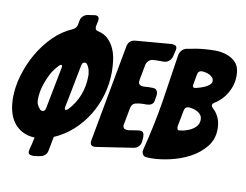

<svg xmlns="http://www.w3.org/2000/svg" viewBox="-109 -964 1564 1219"><g transform="rotate(10 673.0 -355.0)"><path d="M444 -732Q486 -723 511.5 -697.5Q537 -672 551.5 -638.5Q566 -605 571 -566Q576 -527 576 -491Q576 -418 556 -346.5Q536 -275 498.5 -213Q461 -151 407 -101.5Q353 -52 284 -22Q279 1 275.5 23.5Q272 46 267 68Q264 88 249.5 100Q235 112 215 114Q205 116 202 116L179 119Q166 119 155 115.5Q144 112 144 96Q144 93 146 83Q151 66 155.5 46Q160 26 165 3Q121 1 88.5 -15.5Q56 -32 34 -59Q12 -86 0.5 -122Q-11 -158 -13 -199Q-14 -205 -14 -211Q-14 -217 -14 -222Q-14 -293 8 -368Q30 -443 69 -511Q108 -579 162.5 -633.5Q217 -688 283 -716Q307 -727 312 -750Q314 -758 314.5 -764.5Q315 -771 317 -778Q320 -795 332.5 -807Q345 -819 362 -822L403 -828Q406 -829 411 -829Q435 -829 435 -805Q435 -800 434 -797Q432 -788 430 -778Q428 -768 426 -757Q426 -746 429.5 -740.5Q433 -735 444 -732ZM344 -212Q388 -259 410.5 -317Q433 -375 433 -439V-451Q432 -458 430 -470Q428 -482 423.5 -493Q419 -504 412.5 -512.5Q406 -521 397 -521Q382 -521 377 -500Q368 -454 359.5 -410Q351 -366 344 -329.5Q337 -293 331.5 -265.5Q326 -238 323 -225Q322 -222 322 -216Q322 -204 330 -204Q333 -204 344 -212ZM205 -194Q218 -260 231 -328Q244 -396 257 -462Q258 -465 258 -470Q258 -481 251 -481Q246 -481 237.5 -472.5Q229 -464 220 -452.5Q211 -441 203.5 -430.5Q196 -420 194 -415Q173 -376 158.5 -331Q144 -286 144 -241Q144 -237 144 -233Q144 -229 145 -225Q145 -206 166 -182Q168 -178 173.5 -175Q179 -172 183 -172Q201 -172 205 -194Z M558 -6H556L551 -5Q522 -5 522 -31Q522 -39 523 -42L638 -667Q646 -710 689 -714L919 -733Q933 -733 943 -728.5Q953 -724 953 -708Q953 -705 951 -695L950 -692Q948 -684 946 -675.5Q944 -667 942 -658Q937 -639 923 -627Q909 -615 890 -614H847L824 -613Q807 -613 794 -602Q781 -591 777 -574L758 -473Q757 -471 757 -463Q757 -448 766 -442Q775 -436 789 -436L808 -437Q811 -438 819 -438H847Q867 -438 874.5 -428Q882 -418 882 -400L876 -362Q872 -331 837 -328Q834 -327 827 -327H804Q780 -327 757 -320.5Q734 -314 729 -285L709 -179V-177L708 -173Q708 -156 717 -151Q726 -146 741 -146L805 -156H807L812 -157Q832 -157 838 -147Q844 -137 844 -120L842 -92Q840 -72 827.5 -58.5Q815 -45 795 -42Z M889 3Q870 2 863 -8.5Q856 -19 856 -30Q856 -33 858 -43Q898 -198 924 -355L972 -670Q975 -689 988 -703Q1001 -717 1020 -720L1086 -732Q1114 -736 1143 -738Q1172 -740 1202 -740Q1235 -740 1272 -728.5Q1309 -717 1335 -688Q1360 -660 1360 -604Q1360 -547 1330 -494.5Q1300 -442 1251 -413Q1238 -404 1238 -395Q1238 -386 1248 -376L1253 -372Q1272 -354 1286 -324Q1300 -294 1300 -251Q1300 -185 1260.5 -136.5Q1221 -88 1162.5 -57Q1104 -26 1037 -11Q970 4 916 4H903Q894 4 889 3ZM1099 -505Q1098 -503 1098 -497Q1098 -484 1111 -484Q1118 -484 1120 -485Q1131 -488 1147.5 -493Q1164 -498 1179 -505.5Q1194 -513 1205 -523Q1216 -533 1216 -546Q1216 -559 1208.5 -568Q1201 -577 1190 -583Q1179 -589 1166 -592Q1153 -595 1142 -596Q1115 -596 1111 -571ZM1047 -224Q1047 -216 1049 -208.5Q1051 -201 1062 -201Q1067 -201 1069 -202L1087 -205Q1105 -209 1122 -216Q1139 -223 1153 -233.5Q1167 -244 1175.5 -258.5Q1184 -273 1184 -291Q1184 -308 1176 -320Q1168 -332 1155 -339.5Q1142 -347 1126.5 -351Q1111 -355 1097 -356Q1072 -356 1067 -329Z"/></g></svg>

Font: Bangerz 2
Style: Regular
Weight: 400
Designer: vernon adams
Foundry: Vernon Adams
Version: Version 2.10;December 28, 2023;FontCreator 13.0.0.2683 64-bi